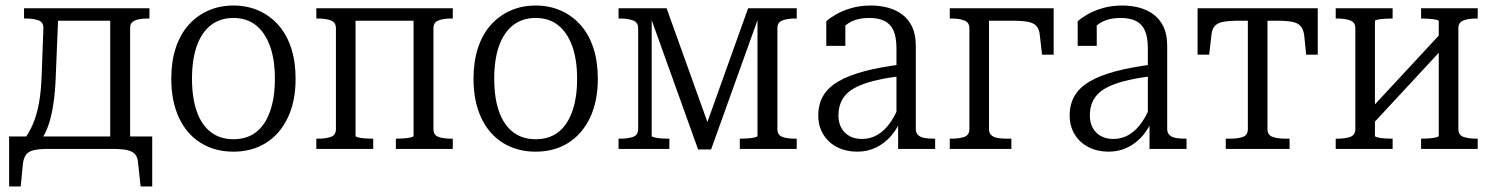

<svg xmlns="http://www.w3.org/2000/svg" viewBox="-20 -539 5404 695"><path d="M379 -2V-509H521V-472H516Q497 -472 482 -469Q467 -466 459 -459Q451 -452 451 -437V-2ZM166 -464V-509H422V-464ZM480 53Q479 31 469 19.5Q459 8 439 4Q419 0 385 0H159Q125 0 105 4Q85 8 75.5 19.5Q66 31 63 53L55 136H13V-45H531V136H489ZM131 -271 137 -436Q138 -458 120 -465Q102 -472 73 -472H67V-509H192L182 -267Q180 -206 173 -161Q166 -116 154.5 -83.5Q143 -51 125 -28H63Q85 -57 99 -89.5Q113 -122 121 -165.5Q129 -209 131 -271Z M1050 -254Q1050 -172 1021.5 -112.5Q993 -53 942.5 -21.5Q892 10 825 10Q758 10 707 -21.5Q656 -53 628 -112.5Q600 -172 600 -254Q600 -316 616 -365Q632 -414 662 -448Q692 -482 733.5 -500.5Q775 -519 825 -519Q875 -519 916.5 -500.5Q958 -482 988 -448Q1018 -414 1034 -365Q1050 -316 1050 -254ZM675 -254Q675 -184 692.5 -135Q710 -86 743.5 -60.5Q777 -35 825 -35Q873 -35 906 -60Q939 -85 957 -134.5Q975 -184 975 -254Q975 -324 957 -373Q939 -422 906 -448Q873 -474 825 -474Q777 -474 743.5 -448Q710 -422 692.5 -373Q675 -324 675 -254Z M1196 -72V-437Q1196 -458 1177.5 -465Q1159 -472 1130 -472H1125V-509H1267V-47Q1267 -44 1277 -41.5Q1287 -39 1301.5 -38Q1316 -37 1328 -37H1331V0H1125V-37H1130Q1159 -37 1177.5 -43.5Q1196 -50 1196 -72ZM1477 -47V-509H1619V-472H1614Q1585 -472 1567 -465Q1549 -458 1549 -437V-72Q1549 -50 1567 -43.5Q1585 -37 1614 -37H1619V0H1413V-37H1415Q1427 -37 1441.5 -38Q1456 -39 1466.5 -41.5Q1477 -44 1477 -47ZM1232 -464V-509H1523V-464Z M2144 -254Q2144 -172 2115.5 -112.5Q2087 -53 2036.5 -21.5Q1986 10 1919 10Q1852 10 1801 -21.5Q1750 -53 1722 -112.5Q1694 -172 1694 -254Q1694 -316 1710 -365Q1726 -414 1756 -448Q1786 -482 1827.5 -500.5Q1869 -519 1919 -519Q1969 -519 2010.5 -500.5Q2052 -482 2082 -448Q2112 -414 2128 -365Q2144 -316 2144 -254ZM1769 -254Q1769 -184 1786.5 -135Q1804 -86 1837.5 -60.5Q1871 -35 1919 -35Q1967 -35 2000 -60Q2033 -85 2051 -134.5Q2069 -184 2069 -254Q2069 -324 2051 -373Q2033 -422 2000 -448Q1967 -474 1919 -474Q1871 -474 1837.5 -448Q1804 -422 1786.5 -373Q1769 -324 1769 -254Z M2393 -509 2553 -63 2529 -65 2688 -509H2864V-472H2859Q2830 -472 2812 -465Q2794 -458 2794 -437V-72Q2794 -50 2812 -43.5Q2830 -37 2859 -37H2864V0H2658V-37H2660Q2672 -37 2686.5 -38Q2701 -39 2711.5 -41.5Q2722 -44 2722 -47V-492L2731 -491L2554 2H2507L2330 -491L2339 -492V-47Q2339 -44 2349.5 -41.5Q2360 -39 2374 -38Q2388 -37 2400 -37H2403V0H2219V-37H2224Q2253 -37 2271.5 -43.5Q2290 -50 2290 -72V-437Q2290 -458 2271.5 -465Q2253 -472 2224 -472H2219V-509Z M3243 -306V-264Q3194 -258 3156.5 -249.5Q3119 -241 3092 -229.5Q3065 -218 3048.5 -203Q3032 -188 3023.5 -167.5Q3015 -147 3015 -121Q3015 -95 3025.5 -76Q3036 -57 3055 -46.5Q3074 -36 3100 -36Q3132 -36 3158 -52Q3184 -68 3204.5 -98Q3225 -128 3238 -168L3244 -112Q3229 -74 3205.5 -47Q3182 -20 3151 -5Q3120 10 3083 10Q3043 10 3011 -6Q2979 -22 2960.5 -52Q2942 -82 2942 -121Q2942 -162 2960 -192.5Q2978 -223 3015 -244.5Q3052 -266 3108.5 -281Q3165 -296 3243 -306ZM3231 0V-108L3225 -109V-363Q3225 -405 3214 -429Q3203 -453 3181 -463.5Q3159 -474 3127 -474Q3081 -474 3052 -455.5Q3023 -437 3006 -410Q3004 -420 3006 -428.5Q3008 -437 3013 -444.5Q3018 -452 3024.5 -457Q3031 -462 3040 -465V-373H2971V-462Q2984 -474 3006.5 -487Q3029 -500 3061 -509.5Q3093 -519 3132 -519Q3166 -519 3195 -511Q3224 -503 3246.5 -486Q3269 -469 3282 -441.5Q3295 -414 3295 -373V-72Q3295 -58 3303.5 -50Q3312 -42 3327 -39.5Q3342 -37 3362 -37H3365V0Z M3489 -72V-437Q3489 -458 3470.5 -465Q3452 -472 3423 -472H3418V-509H3560V-71Q3560 -57 3568.5 -49.5Q3577 -42 3591.5 -39.5Q3606 -37 3626 -37H3641V0H3418V-37H3423Q3452 -37 3470.5 -43.5Q3489 -50 3489 -72ZM3522 -464V-509H3794V-341H3752L3744 -411Q3742 -433 3732 -444.5Q3722 -456 3701 -460Q3680 -464 3645 -464Z M4153 -306V-264Q4104 -258 4066.5 -249.5Q4029 -241 4002 -229.5Q3975 -218 3958.5 -203Q3942 -188 3933.5 -167.5Q3925 -147 3925 -121Q3925 -95 3935.5 -76Q3946 -57 3965 -46.5Q3984 -36 4010 -36Q4042 -36 4068 -52Q4094 -68 4114.5 -98Q4135 -128 4148 -168L4154 -112Q4139 -74 4115.5 -47Q4092 -20 4061 -5Q4030 10 3993 10Q3953 10 3921 -6Q3889 -22 3870.5 -52Q3852 -82 3852 -121Q3852 -162 3870 -192.5Q3888 -223 3925 -244.5Q3962 -266 4018.5 -281Q4075 -296 4153 -306ZM4141 0V-108L4135 -109V-363Q4135 -405 4124 -429Q4113 -453 4091 -463.5Q4069 -474 4037 -474Q3991 -474 3962 -455.5Q3933 -437 3916 -410Q3914 -420 3916 -428.5Q3918 -437 3923 -444.5Q3928 -452 3934.5 -457Q3941 -462 3950 -465V-373H3881V-462Q3894 -474 3916.5 -487Q3939 -500 3971 -509.5Q4003 -519 4042 -519Q4076 -519 4105 -511Q4134 -503 4156.5 -486Q4179 -469 4192 -441.5Q4205 -414 4205 -373V-72Q4205 -58 4213.5 -50Q4222 -42 4237 -39.5Q4252 -37 4272 -37H4275V0Z M4532 -464V-509H4750V-341H4708L4701 -411Q4698 -433 4688 -444.5Q4678 -456 4657.5 -460Q4637 -464 4602 -464ZM4533 -464H4464Q4429 -464 4408 -460Q4387 -456 4377 -444.5Q4367 -433 4365 -411L4357 -341H4315V-509H4533ZM4568 -72Q4568 -50 4586.5 -43.5Q4605 -37 4634 -37H4648V0H4417V-37H4431Q4461 -37 4479 -43.5Q4497 -50 4497 -72V-509H4568Z M4886 -72V-437Q4886 -458 4867.5 -465Q4849 -472 4820 -472H4815V-509H5021V-472H5018Q5006 -472 4991.5 -471Q4977 -470 4967 -468Q4957 -466 4957 -462V-47Q4957 -44 4967 -41.5Q4977 -39 4991.5 -38Q5006 -37 5018 -37H5021V0H4815V-37H4820Q4849 -37 4867.5 -43.5Q4886 -50 4886 -72ZM5188 -47V-462Q5188 -466 5177.5 -468Q5167 -470 5152.5 -471Q5138 -472 5126 -472H5124V-509H5329V-472H5325Q5296 -472 5277.5 -465Q5259 -458 5259 -437V-72Q5259 -50 5277.5 -43.5Q5296 -37 5325 -37H5329V0H5124V-37H5126Q5138 -37 5152.5 -38Q5167 -39 5177.5 -41.5Q5188 -44 5188 -47ZM4947 -88 4917 -118 5197 -420 5227 -390Z"/></svg>

Font: Roboto Serif 28pt Condensed Light
Style: Regular
Weight: 300
Width: 3
Designer: Greg Gazdowicz
Foundry: Commercial Type
Version: Version 1.008